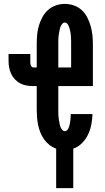

<svg xmlns="http://www.w3.org/2000/svg" viewBox="-20 -763 540 988"><path d="M269 205V2Q250 -5 234 -17.5Q218 -30 206.5 -46.5Q195 -63 187.5 -82Q180 -101 176 -120.5Q172 -140 170.5 -160Q169 -180 169 -200V-320H151Q134 -320 116.5 -323Q99 -326 84 -334Q69 -342 57 -354.5Q45 -367 37.5 -383Q30 -399 27 -416Q24 -433 24 -450V-485H136V-450Q136 -445 136 -440Q136 -435 137.5 -430Q139 -425 142.5 -420.5Q146 -416 151 -416H169V-535Q169 -559 171 -582.5Q173 -606 179.5 -629Q186 -652 197.5 -673.5Q209 -695 226.5 -711Q244 -727 267 -735Q290 -743 313 -743Q337 -743 360 -735Q383 -727 400.5 -711Q418 -695 429 -673.5Q440 -652 446.5 -629Q453 -606 455.5 -582.5Q458 -559 458 -535V-320H280V-200Q280 -192 280 -184.5Q280 -177 280.5 -169Q281 -161 282 -153.5Q283 -146 284.5 -138Q286 -130 287.5 -122.5Q289 -115 292 -108Q295 -101 300.5 -94.5Q306 -88 314 -88Q322 -88 327.5 -95.5Q333 -103 335.5 -110.5Q338 -118 339.5 -126.5Q341 -135 342 -143Q343 -151 343.5 -159.5Q344 -168 344 -176H456Q455 -149 450 -122.5Q445 -96 433.5 -71.5Q422 -47 402.5 -27Q383 -7 357 2V205ZM280 -416H346V-535Q346 -543 346 -550.5Q346 -558 345.5 -566Q345 -574 344.5 -581.5Q344 -589 342.5 -597Q341 -605 339 -612.5Q337 -620 334.5 -627Q332 -634 326.5 -640.5Q321 -647 313 -647Q306 -647 300.5 -640.5Q295 -634 292 -627Q289 -620 287.5 -612.5Q286 -605 284.5 -597Q283 -589 282 -581.5Q281 -574 280.5 -566Q280 -558 280 -550.5Q280 -543 280 -535Z"/></svg>

Font: Iosevka SS08 Regular
Style: Bold
Weight: 700
Monospace: yes
Designer: Belleve Invis
Foundry: Belleve Invis
Version: Version 16.3.4; ttfautohint (v1.8.4)